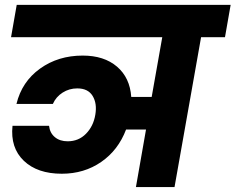

<svg xmlns="http://www.w3.org/2000/svg" viewBox="-20 -760 957 780"><path d="M24.9 -608.9 47.9 -740.2H917L894 -608.9H796.9L689 0H532.2L573.2 -233.9H492.2Q460.4 -149.9 391.1 -102.1Q321.8 -54.2 231 -54.2Q131.8 -54.2 76.7 -106.9Q21.5 -159.7 30.8 -249H179.2Q182.6 -219.7 202.9 -202.9Q223.1 -186 254.9 -186Q299.3 -186 329.3 -216.6Q359.4 -247.1 367.2 -293.9Q375 -339.4 356.4 -370.1Q337.9 -400.9 293.9 -400.9Q261.2 -400.9 234.4 -383.8Q207.5 -366.7 194.8 -337.9H46.9Q68.8 -428.2 142.6 -481.2Q216.3 -534.2 315.9 -534.2Q402.8 -534.2 455.3 -489.3Q507.8 -444.3 513.2 -366.2H596.2L639.2 -608.9Z"/></svg>

Font: Poppins
Style: Bold Italic
Weight: 700
Italic angle: -10°
Designer: Ninad Kale (Devanagari), Jonny Pinhorn (Latin)
Foundry: Indian Type Foundry
Version: Version 3.200;PS 1.000;hotconv 16.6.54;makeotf.lib2.5.65590